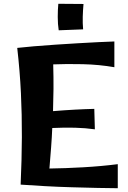

<svg xmlns="http://www.w3.org/2000/svg" viewBox="-20 -989 678 1014"><path d="M89 -14Q95 -147 95.5 -265Q96 -383 90.5 -498Q85 -613 71 -736Q106 -740 158.5 -744.5Q211 -749 271 -753Q331 -757 390.5 -760.5Q450 -764 500.5 -766.5Q551 -769 584 -770V-634Q504 -648 417 -650Q330 -652 261 -649Q263 -579 262.5 -519Q262 -459 260 -402Q320 -407 376 -410Q432 -413 478 -414L481 -306Q432 -313 376.5 -314.5Q321 -316 256 -313Q254 -264 250 -211.5Q246 -159 241 -99Q323 -100 419.5 -105.5Q516 -111 602 -122V5Q560 5 496.5 3.5Q433 2 360 0Q287 -2 216.5 -6Q146 -10 89 -14ZM290 -829Q285 -861 285 -899.5Q285 -938 288 -969L421 -968Q418 -934 417 -900.5Q416 -867 419 -834Z"/></svg>

Font: Marhey SemiBold
Style: Regular
Weight: 600
Designer: Nur Syamsi & Bustanul Arifin
Foundry: Namelatype
Version: Version 1.000; ttfautohint (v1.8.4.7-5d5b)